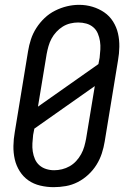

<svg xmlns="http://www.w3.org/2000/svg" viewBox="-20 -766 540 794"><path d="M202 8Q174 8 146.5 1.5Q119 -5 97.5 -20Q76 -35 61.5 -58Q47 -81 41 -107.5Q35 -134 35.5 -162.5Q36 -191 41 -219L96 -554Q100 -579 108 -603.5Q116 -628 130.5 -650.5Q145 -673 164.5 -691.5Q184 -710 208 -722Q232 -734 257 -740Q282 -746 307 -746Q336 -746 362.5 -738Q389 -730 411 -715Q433 -700 447.5 -677Q462 -654 468 -627.5Q474 -601 473.5 -572.5Q473 -544 468 -516L413 -181Q409 -156 401 -131.5Q393 -107 379 -84.5Q365 -62 345 -43.5Q325 -25 301.5 -13Q278 -1 252.5 3.5Q227 8 202 8ZM137 -325 387 -501 392 -527Q394 -544 395 -561.5Q396 -579 393.5 -595.5Q391 -612 384.5 -627.5Q378 -643 365.5 -653.5Q353 -664 337 -668.5Q321 -673 303 -673Q287 -673 270.5 -669Q254 -665 239.5 -656Q225 -647 213 -634Q201 -621 193 -606Q185 -591 180.5 -575Q176 -559 173 -543ZM204 -62Q220 -62 236.5 -66Q253 -70 268 -78.5Q283 -87 295 -100Q307 -113 315.5 -128.5Q324 -144 328.5 -160Q333 -176 336 -192L372 -410L122 -234L117 -208Q115 -191 114 -173.5Q113 -156 115.5 -139.5Q118 -123 124.5 -108Q131 -93 143 -82.5Q155 -72 171 -67Q187 -62 204 -62Z"/></svg>

Font: Iosevka Curly Slab Oblique
Style: Regular
Weight: 400
Italic angle: -9°
Monospace: yes
Designer: Belleve Invis
Foundry: Belleve Invis
Version: Version 11.1.0; ttfautohint (v1.8.3)